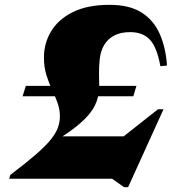

<svg xmlns="http://www.w3.org/2000/svg" viewBox="-20 -740 729 795"><path d="M545 -384.5 532 -341.5H73.5L87 -384.5ZM215 -175.5H595.5L377.5 -85L634 -287.5H657L510.5 35H493.5L444 0H18L22.5 -15.5Q87 -64.5 127.8 -99.8Q168.5 -135 190 -161.8Q211.5 -188.5 219.8 -211.5Q228 -234.5 228 -258Q228 -288 218 -315Q208 -342 195 -369.8Q182 -397.5 172 -429.5Q162 -461.5 162 -502Q162 -561.5 192 -611Q222 -660.5 282.2 -690.2Q342.5 -720 433.5 -720Q516.5 -720 566.8 -687.8Q617 -655.5 641.8 -598.8Q666.5 -542 671.5 -468.5L644 -466Q630 -544.5 600.5 -575.8Q571 -607 519 -607Q480 -607 453.2 -593Q426.5 -579 411.5 -554Q396.5 -529 393 -495.5Q389.5 -462 390 -434.2Q390.5 -406.5 390.8 -383Q391 -359.5 385.5 -338Q382 -322 373.2 -303.8Q364.5 -285.5 346.5 -264Q328.5 -242.5 296.2 -216.5Q264 -190.5 213 -159Z"/></svg>

Font: Newsreader 60pt ExtraBold
Style: Italic
Weight: 800
Italic angle: -17°
Designer: Hugues Gentile
Foundry: Production Type
Version: Version 1.003